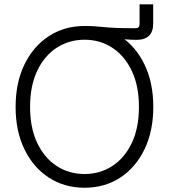

<svg xmlns="http://www.w3.org/2000/svg" viewBox="-20 -858 781 888"><path d="M370.1 -687V-737.8Q399.9 -737.8 419.4 -736.3Q439 -734.9 460.2 -732.7Q481.4 -730.5 515.4 -729Q549.3 -727.5 606.9 -727.5Q625.5 -727.5 625.5 -746.1V-837.9H688.5V-749Q688.5 -711.9 669.4 -692.9Q650.4 -673.8 612.8 -673.8Q585.4 -673.8 563.7 -675.8Q542 -677.7 517.3 -680.2Q492.7 -682.6 458 -684.8Q423.3 -687 370.1 -687ZM371.1 10.3Q277.8 10.3 205.8 -36.6Q133.8 -83.5 93 -167.7Q52.2 -252 52.2 -363.3Q52.2 -475.6 93 -559.6Q133.8 -643.6 205.8 -690.7Q277.8 -737.8 371.1 -737.8Q464.4 -737.8 536.1 -690.7Q607.9 -643.6 648.4 -559.6Q689 -475.6 689 -363.3Q689 -252 648.4 -167.7Q607.9 -83.5 536.1 -36.6Q464.4 10.3 371.1 10.3ZM371.1 -53.2Q442.4 -53.2 499.3 -90.1Q556.2 -127 589.4 -196.5Q622.6 -266.1 622.6 -363.3Q622.6 -460.9 589.4 -530.5Q556.2 -600.1 499.3 -637.2Q442.4 -674.3 371.1 -674.3Q299.8 -674.3 242.7 -637.5Q185.5 -600.6 152.3 -530.8Q119.1 -460.9 119.1 -363.3Q119.1 -266.6 152.1 -197Q185.1 -127.4 242.2 -90.3Q299.3 -53.2 371.1 -53.2Z"/></svg>

Font: Inter 24pt Light
Style: Regular
Weight: 300
Designer: Rasmus Andersson
Foundry: rsms
Version: Version 4.001;git-66647c0bb